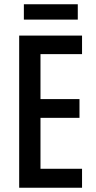

<svg xmlns="http://www.w3.org/2000/svg" viewBox="-20 -881 449 901"><path d="M365 0H70V-714H365V-627H170V-416H353V-328H170V-89H365ZM345 -861V-789H92V-861Z"/></svg>

Font: Noto Sans Khmer UI ExtraCondensed Medium
Style: Regular
Weight: 500
Width: 2
Designer: Danh Hong and the Monotype Design Team
Foundry: Monotype Imaging Inc.
Version: Version 2.002; ttfautohint (v1.8.4.7-5d5b)